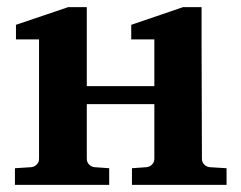

<svg xmlns="http://www.w3.org/2000/svg" viewBox="-20 -520 678 540"><path d="M546.9 -500V-409.2L547.9 -73.2Q547.9 -64 554.2 -57.4Q560.5 -50.8 569.8 -49.8L617.2 -46.9V0H351.1V-46.9L392.1 -49.8Q401.4 -50.8 407.7 -57.4Q414.1 -64 414.1 -73.2V-227.1H224.1V-73.2Q224.1 -64 230.5 -57.4Q236.8 -50.8 246.1 -49.8L287.1 -46.9V0H22V-46.9L67.9 -49.8Q77.1 -50.8 83.5 -57.4Q89.8 -64 89.8 -73.2V-409.2H24.9V-450.2L171.9 -500H224.1V-409.2V-277.8H414.1V-409.2H349.1V-450.2L495.1 -500Z"/></svg>

Font: Veleka
Style: Bold
Weight: 700
Designer: Stefan Peev, Context Ltd, 2016; SIL International, 1997-2014.
Foundry: Stefan Peev, Context Ltd, 2016
Version: Version 1.000